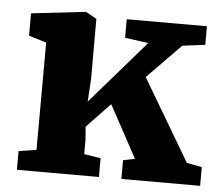

<svg xmlns="http://www.w3.org/2000/svg" viewBox="-45 -619 768 669"><g transform="rotate(5 339.0 -284.5)"><path d="M99.5 -75 100.5 -450.5 39 -469V-547.5L228 -569H230L267.5 -548V-339L262.5 -258L455 -480L373 -491V-556H653.5V-491L574 -481L456.5 -361L625.5 -75.5L678.5 -65.5V0H403V-65.5L444 -74L345 -256.5L263 -170.5L266.5 -125.5V-75L324.5 -65.5V0H37.5V-65.5Z"/></g></svg>

Font: Merriweather Light 18pt Black
Style: Regular
Weight: 900
Version: Version 2.100